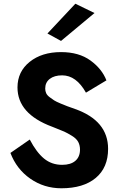

<svg xmlns="http://www.w3.org/2000/svg" viewBox="-20 -994 642 1032"><path d="M140 -244Q176 -175 217 -141.5Q258 -108 314 -108Q360 -108 385 -129.5Q410 -151 410 -190Q410 -213 400.5 -231Q391 -249 366.5 -264Q342 -279 325.5 -286.5Q309 -294 270 -309Q263 -312 260 -313Q74 -382 74 -524Q74 -609 139.5 -661.5Q205 -714 308 -714Q404 -714 466 -669Q528 -624 552 -562L442 -496Q390 -589 314 -589Q272 -589 247.5 -570Q223 -551 223 -518Q223 -505 228 -493.5Q233 -482 247 -471.5Q261 -461 271 -454.5Q281 -448 306 -437.5Q331 -427 342 -423Q353 -419 384 -408Q561 -345 561 -194Q561 -93 494.5 -37.5Q428 18 310 18Q217 18 143 -33.5Q69 -85 36 -172ZM488 -924 308 -774 235 -814 385 -974Z"/></svg>

Font: Renner*
Style: Semi
Weight: 600
Version: Version 003.000 ; ttfautohint (v0.97) -l 8 -r 50 -G 200 -x 1